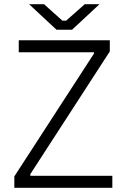

<svg xmlns="http://www.w3.org/2000/svg" viewBox="-20 -891 601 911"><path d="M248 -750H322L452 -871H382L294 -793H276L189 -871H118ZM48 0H513V-57H124V-65L501 -647V-700H69V-643H426V-637L48 -54Z"/></svg>

Font: Fixel Text Light
Style: Regular
Weight: 300
Width: 4
Designer: AlfaBravo + MacPaw
Foundry: Kyrylo Tkachov, Marchela Mozhyna, Serhii Makarenko, Maria Weinstein, Zakhar Kryvoshyya
Version: Version 1.211